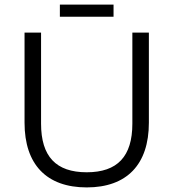

<svg xmlns="http://www.w3.org/2000/svg" viewBox="-20 -809 761 837"><path d="M241 -736H475V-789H241V-736ZM557 -667V-270C557 -127 492 -58 358 -58C224 -58 159 -127 159 -270V-667H87V-274C87 -92 183 8 358 8C533 8 629 -92 629 -274V-667H557Z"/></svg>

Font: Maven Pro
Style: Regular
Weight: 400
Designer: Joe Prince
Foundry: Joe Prince
Version: Version 1.003